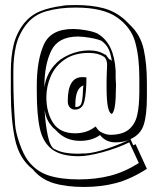

<svg xmlns="http://www.w3.org/2000/svg" viewBox="-20 -689 604 762"><path d="M498 -137 509 -112Q511 -114 513.5 -114.5Q516 -115 518 -117L563 -19Q499 22 440.5 37.5Q382 53 313 53Q243 53 193 38Q143 23 110 -17Q56 -59 39.5 -137Q23 -215 23 -321V-376V-406Q23 -464 34 -510.5Q45 -557 75 -596Q102 -629 138.5 -644Q175 -659 228 -666H227Q242 -669 280 -669Q343 -669 390.5 -656.5Q438 -644 477 -609Q497 -589 497 -589Q538 -550 550.5 -492.5Q563 -435 563 -360V-306Q563 -233 550.5 -194Q538 -155 498 -137ZM533 -326V-380Q533 -463 516.5 -522Q500 -581 444.5 -620Q389 -659 280 -659Q216 -659 164.5 -644.5Q113 -630 83 -590Q54 -552 43.5 -507Q33 -462 33 -406V-376Q33 -290 40 -195Q42 -165 57 -121.5Q72 -78 90 -53Q123 -9 172 7Q221 23 293 23Q360 23 417 8.5Q474 -6 531 -42L493 -124Q446 -101 387.5 -85Q329 -69 292 -69Q223 -69 187 -96Q151 -123 138.5 -177.5Q126 -232 126 -327V-349Q126 -448 153.5 -511Q181 -574 270 -574Q292 -574 321 -569Q350 -564 369 -555H368Q433 -517 439 -408V-380Q439 -371 440 -359.5Q441 -348 440 -339Q440 -249 424 -237Q403 -241 403 -341V-371L404 -408Q405 -417 405 -432Q405 -451 395 -462L392 -464Q369 -479 333 -479Q275 -479 237 -453Q199 -427 181.5 -386.5Q164 -346 164 -303Q164 -242 191 -201Q218 -160 278 -160Q326 -160 359 -187Q358 -189 369 -174L377 -167Q399 -154 418 -154Q465 -154 490.5 -174.5Q516 -195 524.5 -232Q533 -269 533 -326ZM384 -526H385Q368 -534 338 -539Q308 -544 290 -544Q211 -544 183.5 -488Q156 -432 156 -342Q163 -394 198 -433V-432Q216 -455 254.5 -472Q293 -489 333 -489Q372 -489 397 -472H400Q402 -470 407 -462Q412 -454 417 -452H420Q421 -450 422 -449Q423 -448 424 -446Q420 -474 411.5 -493Q403 -512 384 -526ZM323 -382Q323 -325 315.5 -289.5Q308 -254 277 -254Q265 -254 257 -263Q249 -272 249 -286V-289Q249 -383 307 -383Q316 -383 323 -382ZM309 -324Q309 -334 311 -350Q279 -339 279 -273V-264Q298 -264 303 -279Q308 -294 309 -324ZM438 -124Q400 -124 377 -153Q345 -130 298 -130Q241 -130 205 -169L200 -174Q198 -176 193 -180Q188 -184 185 -189Q163 -213 157 -252Q160 -198 169.5 -151.5Q179 -105 198 -96V-97Q227 -79 292 -79L309 -80H320Q354 -82 405 -99Q456 -116 497 -136Q472 -124 438 -124Z"/></svg>

Font: Londrina Shadow
Style: Regular
Weight: 400
Designer: Marcelo Magalhaes
Foundry: Marcelo Magalhães
Version: Version 1.002